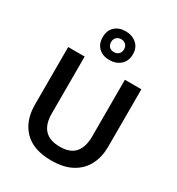

<svg xmlns="http://www.w3.org/2000/svg" viewBox="-231 -1147 1202 1302"><g transform="rotate(30 370.5 -496.0)"><path d="M657 -264Q657 -184 625 -122Q593 -60 529 -25Q465 10 367 10Q228 10 156 -63.5Q84 -137 84 -264V-714H213V-268Q213 -100 372 -100Q454 -100 491 -144.5Q528 -189 528 -269V-714H657ZM370 -777Q317 -777 285 -807Q253 -837 253 -890Q253 -942 285 -972Q317 -1002 370 -1002Q420 -1002 454.5 -972.5Q489 -943 489 -891Q489 -837 454.5 -807Q420 -777 370 -777ZM370 -839Q392 -839 406 -853Q420 -867 420 -890Q420 -913 405.5 -926.5Q391 -940 370 -940Q348 -940 333.5 -926.5Q319 -913 319 -890Q319 -867 332 -853Q345 -839 370 -839Z"/></g></svg>

Font: Noto Sans Meetei Mayek SemiBold
Style: Regular
Weight: 600
Designer: Monotype Design Team and Neelakash Kshetrimayum
Foundry: Monotype Imaging Inc.
Version: Version 2.002; ttfautohint (v1.8.4.7-5d5b)